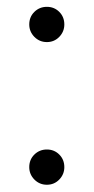

<svg xmlns="http://www.w3.org/2000/svg" viewBox="-20 -520 267 548"><path d="M113.8 7.3Q92.8 7.3 78.1 -7.6Q63.5 -22.5 63.5 -43Q63.5 -64.5 78.1 -78.9Q92.8 -93.3 113.8 -93.3Q134.8 -93.3 149.2 -78.9Q163.6 -64.5 163.6 -43Q163.6 -22.5 149.2 -7.6Q134.8 7.3 113.8 7.3ZM113.8 -399.9Q92.8 -399.9 78.1 -414.8Q63.5 -429.7 63.5 -450.2Q63.5 -471.7 78.1 -486.1Q92.8 -500.5 113.8 -500.5Q134.8 -500.5 149.2 -486.1Q163.6 -471.7 163.6 -450.2Q163.6 -429.7 149.2 -414.8Q134.8 -399.9 113.8 -399.9Z"/></svg>

Font: Inter 28pt Light
Style: Regular
Weight: 300
Designer: Rasmus Andersson
Foundry: rsms
Version: Version 4.001;git-66647c0bb